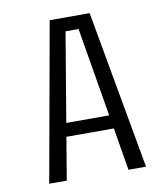

<svg xmlns="http://www.w3.org/2000/svg" viewBox="-80 -767 729 835"><g transform="rotate(-10 285.0 -350.0)"><path d="M420 0 388.5 -188H179L147.5 0H70L195.5 -700H372L497.5 0ZM255 -640.5 189 -247.5H378.5L312.5 -640.5Z"/></g></svg>

Font: League Mono Narrow Light
Style: Regular
Weight: 300
Width: 3
Designer: Tyler Finck
Foundry: The League of Moveable Type / Tyler Finck
Version: Version 2.210